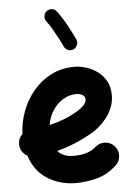

<svg xmlns="http://www.w3.org/2000/svg" viewBox="-62 -931 706 1043"><g transform="rotate(-5 291.0 -409.5)"><path d="M531.2 -8.8Q481 37.1 422.9 52Q364.7 66.9 310.1 66.9Q225.6 66.9 156.7 24.9Q87.9 -17.1 59.1 -104.5Q43 -113.3 32 -129.2Q21 -145 20 -165Q17.6 -199.7 43 -224.1Q44.9 -285.6 67.1 -345.9Q89.4 -406.2 129.9 -455.3Q170.4 -504.4 227.5 -533.7Q284.7 -563 355.5 -563Q386.7 -563 419.9 -552.7Q453.1 -542.5 481.4 -521.2Q509.8 -500 527.3 -468.3Q544.9 -436.5 544.9 -393.1Q544.9 -355 531.5 -323Q518.1 -291 498.3 -266.6Q478.5 -242.2 458.5 -225.6Q438.5 -209 424.8 -200.7Q376.5 -171.9 325.9 -150.6Q275.4 -129.4 222.7 -115.7Q252.4 -81.5 310.1 -81.5Q390.1 -81.5 431.6 -119.1Q454.6 -139.6 485.4 -138.2Q516.1 -136.7 536.6 -113.8Q557.1 -91.3 555.7 -60.3Q554.2 -29.3 531.2 -8.8ZM351.1 -414.6Q314.9 -414.6 281.7 -394.8Q248.5 -375 225.1 -340.1Q201.7 -305.2 194.3 -259.8Q278.8 -279.3 343.3 -317.4Q376.5 -337.4 388.7 -352.8Q400.9 -368.2 400.9 -380.9Q400.9 -396.5 387.5 -405.5Q374 -414.6 351.1 -414.6ZM231.9 -877.4Q244.6 -887.2 261 -885.5Q277.3 -883.8 286.6 -871.1Q311.5 -839.4 336.4 -794.4Q361.3 -749.5 379.4 -710Q385.7 -696.3 379.6 -680.2Q373.5 -664.1 359.4 -657.7Q345.7 -651.4 329.8 -657.5Q314 -663.6 307.6 -677.7Q296.9 -701.7 282.2 -729.2Q267.6 -756.8 252.7 -781.7Q237.8 -806.6 225.1 -822.8Q215.8 -835.4 217.8 -851.6Q219.7 -867.7 231.9 -877.4Z"/></g></svg>

Font: Mikhak-FD ExtraBold
Style: Regular
Weight: 800
Designer: Amin Abedi
Version: Version 3.2